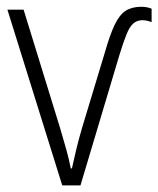

<svg xmlns="http://www.w3.org/2000/svg" viewBox="-20 -560 478 580"><path d="M405.3 -539.6Q415 -539.6 423.1 -538.1Q431.2 -536.6 438 -533.7V-493.2Q430.2 -496.1 423.3 -497.6Q416.5 -499 409.2 -499Q393.6 -498.5 382.6 -489Q371.6 -479.5 362.3 -456.5Q353 -433.6 340.8 -394L223.1 0H168L2.4 -530.8H51.3L161.6 -172.9Q171.9 -138.7 180.2 -108.6Q188.5 -78.6 193.8 -51.3H197.3Q202.6 -76.2 210 -106.9Q217.3 -137.7 227.5 -172.4L296.4 -400.4Q312 -455.1 326.4 -485.1Q340.8 -515.1 359.1 -527.1Q377.4 -539.1 405.3 -539.6Z"/></svg>

Font: Open Sans SemiCondensed Light
Style: Regular
Weight: 300
Width: 4
Designer: Monotype Design Team
Foundry: Monotype Imaging Inc.
Version: Version 3.000